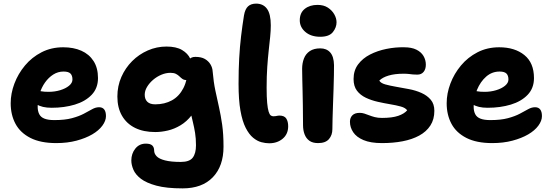

<svg xmlns="http://www.w3.org/2000/svg" viewBox="-20 -780 3047 1060"><path d="M291 10Q204 10 148 -18.5Q92 -47 65.5 -96.5Q39 -146 39 -210Q39 -264 59.5 -318.5Q80 -373 118 -418.5Q156 -464 209.5 -491.5Q263 -519 329 -519Q386 -519 429 -500Q472 -481 496.5 -443Q521 -405 521 -349Q521 -293 486 -256.5Q451 -220 393 -202.5Q335 -185 265 -185Q211 -185 182 -204.5Q153 -224 153 -250Q153 -264 159.5 -271.5Q166 -279 182 -279Q193 -279 208 -276Q223 -273 249 -273Q282 -273 312 -282Q342 -291 361 -306.5Q380 -322 380 -341Q380 -363 369 -374Q358 -385 331 -385Q300 -385 274 -368.5Q248 -352 228.5 -324.5Q209 -297 198.5 -262Q188 -227 188 -190Q188 -167 196.5 -150Q205 -133 225.5 -125Q246 -117 280 -117Q338 -117 377 -127.5Q416 -138 442.5 -152Q469 -166 488.5 -177Q508 -188 527 -188Q546 -188 555.5 -175.5Q565 -163 565 -139Q565 -113 545 -86Q525 -59 489 -38Q453 -17 402.5 -3.5Q352 10 291 10Z M988 260Q899 260 843.5 245Q788 230 758 207Q728 184 716.5 157Q705 130 705 106Q705 68 727 40.5Q749 13 785 13Q810 13 820.5 23Q831 33 831 51Q831 68 844.5 82.5Q858 97 891 105.5Q924 114 978 114Q1026 114 1044 90.5Q1062 67 1062 22Q1062 -16 1057 -46.5Q1052 -77 1045 -105.5Q1038 -134 1031 -165.5Q1024 -197 1019 -235L1077 -227Q1064 -177 1037.5 -143Q1011 -109 977 -88.5Q943 -68 907 -59.5Q871 -51 837 -51Q772 -51 725.5 -74Q679 -97 653.5 -141Q628 -185 628 -247Q628 -305 650 -355Q672 -405 709.5 -442.5Q747 -480 796 -501.5Q845 -523 899 -523Q953 -523 985 -504Q1017 -485 1030.5 -456Q1044 -427 1044 -395Q1044 -370 1033 -354Q1022 -338 1010 -338Q996 -338 987.5 -344Q979 -350 971 -358Q963 -366 951.5 -372Q940 -378 921 -378Q896 -378 871 -367.5Q846 -357 825.5 -339.5Q805 -322 792 -300.5Q779 -279 779 -257Q779 -232 793.5 -218Q808 -204 837 -204Q889 -204 929 -226Q969 -248 992.5 -293.5Q1016 -339 1016 -408Q1016 -438 1025.5 -452Q1035 -466 1059 -466Q1091 -466 1111 -454.5Q1131 -443 1142 -424.5Q1153 -406 1154 -386Q1159 -327 1169 -280Q1179 -233 1189 -188.5Q1199 -144 1206.5 -92Q1214 -40 1214 30Q1214 137 1155 198.5Q1096 260 988 260Z M1466 11Q1446 11 1423 5Q1400 -1 1377.5 -19.5Q1355 -38 1336.5 -74Q1318 -110 1307.5 -169Q1297 -228 1297 -317Q1297 -393 1300.5 -457.5Q1304 -522 1311 -580.5Q1318 -639 1327 -695Q1333 -730 1349.5 -745Q1366 -760 1394 -760Q1433 -760 1454 -731.5Q1475 -703 1475 -640Q1475 -610 1471.5 -576Q1468 -542 1463.5 -501.5Q1459 -461 1455.5 -410.5Q1452 -360 1452 -297Q1452 -243 1455 -211.5Q1458 -180 1463 -164Q1468 -148 1474.5 -143Q1481 -138 1489 -138Q1497 -138 1502.5 -139Q1508 -140 1512.5 -141Q1517 -142 1522 -142Q1550 -142 1560.5 -125.5Q1571 -109 1571 -83Q1571 -40 1541 -14.5Q1511 11 1466 11Z M1736 10Q1706 10 1688 -3Q1670 -16 1661.5 -38.5Q1653 -61 1653 -89Q1653 -154 1652 -198.5Q1651 -243 1650.5 -276Q1650 -309 1649 -338Q1648 -367 1648 -400Q1648 -431 1658 -457Q1668 -483 1690.5 -498Q1713 -513 1748 -513Q1783 -513 1803 -490.5Q1823 -468 1824 -421Q1824 -401 1823.5 -366Q1823 -331 1821.5 -288.5Q1820 -246 1818.5 -203.5Q1817 -161 1816 -125Q1815 -89 1815 -67Q1815 -34 1796 -12Q1777 10 1736 10ZM1748 -577Q1697 -577 1666 -603.5Q1635 -630 1635 -668Q1635 -709 1662.5 -731Q1690 -753 1733 -753Q1767 -753 1790 -738Q1813 -723 1825.5 -701Q1838 -679 1838 -657Q1838 -628 1817.5 -602.5Q1797 -577 1748 -577Z M2089 10Q2026 10 1987 -6.5Q1948 -23 1930 -50Q1912 -77 1912 -108Q1912 -130 1925.5 -143.5Q1939 -157 1966 -157Q1979 -157 1991.5 -153Q2004 -149 2018 -143.5Q2032 -138 2049 -133.5Q2066 -129 2089 -129Q2145 -129 2178.5 -140.5Q2212 -152 2228 -171Q2218 -185 2192.5 -192Q2167 -199 2134 -204.5Q2101 -210 2065.5 -218Q2030 -226 1999.5 -240.5Q1969 -255 1950.5 -279.5Q1932 -304 1932 -344Q1932 -391 1957 -424.5Q1982 -458 2023 -479Q2064 -500 2113.5 -510Q2163 -520 2211 -519Q2252 -519 2278.5 -506Q2305 -493 2318 -471Q2331 -449 2331 -423Q2331 -398 2318.5 -383Q2306 -368 2284 -368Q2270 -368 2259.5 -369Q2249 -370 2238 -371.5Q2227 -373 2207 -373Q2160 -373 2126 -363Q2092 -353 2074 -335Q2082 -321 2107 -314Q2132 -307 2166.5 -301Q2201 -295 2238 -288Q2275 -281 2306.5 -267Q2338 -253 2358 -229.5Q2378 -206 2378 -168Q2378 -121 2356 -87Q2334 -53 2294.5 -31.5Q2255 -10 2202.5 0Q2150 10 2089 10Z M2698 10Q2611 10 2555 -18.5Q2499 -47 2472.5 -96.5Q2446 -146 2446 -210Q2446 -264 2466.5 -318.5Q2487 -373 2525 -418.5Q2563 -464 2616.5 -491.5Q2670 -519 2736 -519Q2822 -519 2875 -476Q2928 -433 2928 -349Q2928 -293 2893 -256.5Q2858 -220 2800 -202.5Q2742 -185 2672 -185Q2618 -185 2589 -204.5Q2560 -224 2560 -250Q2560 -264 2566.5 -271.5Q2573 -279 2589 -279Q2600 -279 2615 -276Q2630 -273 2656 -273Q2689 -273 2719 -282Q2749 -291 2768 -306.5Q2787 -322 2787 -341Q2787 -363 2776 -374Q2765 -385 2738 -385Q2696 -385 2664 -357Q2632 -329 2613.5 -284Q2595 -239 2595 -190Q2595 -167 2603.5 -150Q2612 -133 2632.5 -125Q2653 -117 2687 -117Q2745 -117 2784 -127.5Q2823 -138 2849.5 -152Q2876 -166 2895.5 -177Q2915 -188 2934 -188Q2953 -188 2962.5 -175.5Q2972 -163 2972 -139Q2972 -113 2952 -86Q2932 -59 2896 -38Q2860 -17 2809.5 -3.5Q2759 10 2698 10Z"/></svg>

Font: Shantell Sans Light
Style: Bold
Weight: 700
Version: Version 1.011;[c5ecc13dd]